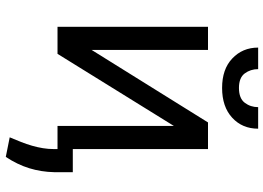

<svg xmlns="http://www.w3.org/2000/svg" viewBox="-150 -618 955 696"><g transform="rotate(90 328.0 -269.5)"><path d="M76.7 -545.5H160.5V-123.6L423.3 -545.5H519.9V-55.4H603.7V11.4Q602.6 59.7 589.3 102.6Q576 145.6 548.3 187.5L477.3 173.3Q486.5 152 494.3 131.9Q502.1 111.9 507.8 92.2Q513.5 72.4 516.7 52.7Q519.9 33 519.9 12.8V0H436.1V-421.9L174.7 0H76.7ZM152 -727.3H230.1Q230.1 -699.6 245.7 -678.6Q261.4 -657.7 298.3 -657.7Q335.9 -657.7 351.9 -678.6Q367.9 -699.6 367.9 -727.3H446Q446 -669.7 406.2 -633.2Q366.5 -596.6 298.3 -596.6Q230.5 -596.6 191.8 -633.2Q152 -670.5 152 -727.3Z"/></g></svg>

Font: Inter P
Style: Regular
Weight: 400
Designer: Rasmus Andersson
Foundry: rsms
Version: Version 3.018;git-588b23468